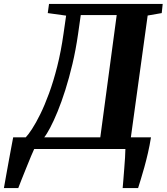

<svg xmlns="http://www.w3.org/2000/svg" viewBox="-82 -763 853 983"><path d="M-62 200Q-56 165.5 -49 126.8Q-42 88 -35.2 50.8Q-28.5 13.5 -22.8 -16Q-17 -45.5 -14.5 -60H50Q63 -73.5 82.2 -103Q101.5 -132.5 124 -178Q146.5 -223.5 169 -284.8Q191.5 -346 211 -423Q230.5 -500 243.5 -592.5L256.5 -683L162.5 -696L169 -743H751L746 -696L674 -683.5L588 -60H691Q684.5 -19 675.5 20Q666.5 59 657 93.2Q647.5 127.5 639 154.8Q630.5 182 625 200H546Q547.5 182 549.8 155.2Q552 128.5 554.2 99.2Q556.5 70 558.2 43.8Q560 17.5 560 0H93Q88 10 77.2 36Q66.5 62 53.5 94Q40.5 126 29 155Q17.5 184 11.5 200ZM144.5 -60H431.5L515.5 -686H331.5L317.5 -587.5Q306 -507.5 289 -435.8Q272 -364 252.5 -302.5Q233 -241 213 -192.2Q193 -143.5 175.2 -109.8Q157.5 -76 144.5 -60Z"/></svg>

Font: Merriweather 36pt ExtraBold
Style: Italic
Weight: 800
Italic angle: -7.8°
Version: Version 2.101